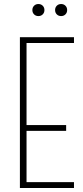

<svg xmlns="http://www.w3.org/2000/svg" viewBox="-20 -935 414 955"><path d="M79 -750H348V-721H112V-313H309V-284H112V-29H348V0H79ZM141 -885Q141 -898 149.5 -906.5Q158 -915 171 -915Q184 -915 192.5 -906.5Q201 -898 201 -885Q201 -872 192.5 -863.5Q184 -855 171 -855Q158 -855 149.5 -863.5Q141 -872 141 -885ZM254 -885Q254 -898 262.5 -906.5Q271 -915 284 -915Q297 -915 305.5 -906.5Q314 -898 314 -885Q314 -872 305.5 -863.5Q297 -855 284 -855Q271 -855 262.5 -863.5Q254 -872 254 -885Z"/></svg>

Font: Poiret One
Style: Regular
Weight: 400
Designer: Denis Masharov (denis.masharov@gmail.com), Cyreal (Charset Expansion)
Foundry: Denis Masharov
Version: Version 1.101